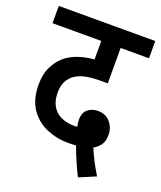

<svg xmlns="http://www.w3.org/2000/svg" viewBox="-129 -705 710 847"><g transform="rotate(20 226.5 -281.0)"><path d="M338 60Q303 -11 282 -70Q264 -68 246 -68Q192 -68 143.5 -88.5Q95 -109 65 -153Q35 -197 35 -266Q35 -313 50 -345.5Q65 -378 89 -401Q115 -425 151.5 -438Q188 -451 229 -454V-541H0V-622H453V-541H320V-375H289Q242 -375 212.5 -368Q183 -361 162 -345Q145 -331 135.5 -311Q126 -291 126 -262Q126 -207 157.5 -177.5Q189 -148 248 -148Q254 -148 259 -149Q255 -166 255 -180Q255 -215 275 -230.5Q295 -246 320 -246Q359 -246 380 -220.5Q401 -195 401 -163Q401 -131 388 -114Q375 -97 357 -87Q379 -33 416 27Z"/></g></svg>

Font: Noto Sans Condensed Medium
Style: Italic
Weight: 500
Width: 3
Italic angle: -12°
Designer: Monotype Design Team
Foundry: Monotype Imaging Inc.
Version: Version 2.013; ttfautohint (v1.8.4.7-5d5b)